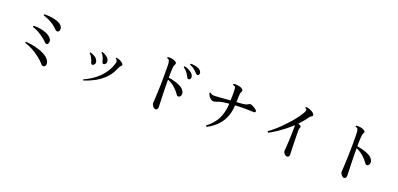

<svg xmlns="http://www.w3.org/2000/svg" viewBox="15 -1810 5971 2877"><g transform="rotate(20 3000.0 -371.5)"><path d="M667 4Q641 20 612 -13Q575 -57 522.5 -98Q470 -139 408.5 -173Q347 -207 281 -228Q273 -241 286 -248Q372 -241 449 -221.5Q526 -202 584 -171Q642 -140 670 -98Q689 -70 688 -39.5Q687 -9 667 4ZM600 -329Q590 -321 577.5 -322Q565 -323 554 -335Q526 -366 484.5 -397Q443 -428 397 -453.5Q351 -479 307 -492Q303 -497 304.5 -503Q306 -509 311 -512Q366 -514 420.5 -504.5Q475 -495 521 -474.5Q567 -454 594 -423Q617 -397 615.5 -369Q614 -341 600 -329ZM688 -560Q677 -551 662.5 -553.5Q648 -556 635 -569Q595 -614 531 -652Q467 -690 400 -708Q392 -721 404 -729Q453 -731 508 -724Q563 -717 610.5 -700.5Q658 -684 683 -655Q706 -628 705 -600.5Q704 -573 688 -560Z M1290 4Q1285 2 1283 -3.5Q1281 -9 1284 -13Q1364 -48 1436 -100.5Q1508 -153 1563.5 -223Q1619 -293 1648 -378Q1655 -398 1658 -414Q1661 -430 1658 -442Q1652 -462 1632 -472Q1628 -483 1638 -486Q1663 -486 1694.5 -472Q1726 -458 1746 -438Q1771 -413 1745 -393Q1734 -384 1727 -370.5Q1720 -357 1706 -326Q1667 -236 1599.5 -171Q1532 -106 1451 -63.5Q1370 -21 1290 4ZM1344 -265Q1334 -261 1323.5 -266Q1313 -271 1308 -287Q1299 -323 1280.5 -357.5Q1262 -392 1239 -415Q1237 -426 1248 -428Q1283 -418 1319 -396.5Q1355 -375 1369 -339Q1380 -313 1371 -292.5Q1362 -272 1344 -265ZM1498 -332Q1488 -328 1477.5 -333Q1467 -338 1463 -355Q1456 -392 1440.5 -425.5Q1425 -459 1402 -484Q1402 -494 1412 -496Q1446 -483 1480 -461.5Q1514 -440 1526 -404Q1535 -378 1525 -358Q1515 -338 1498 -332Z M2450 40Q2437 40 2421.5 27Q2406 14 2395.5 -5.5Q2385 -25 2387 -42Q2389 -57 2391 -99Q2393 -141 2396 -201.5Q2399 -262 2400.5 -332.5Q2402 -403 2402 -476Q2402 -493 2402 -508.5Q2402 -524 2402 -538Q2402 -619 2401 -654Q2400 -689 2393 -704Q2391 -721 2382.5 -728.5Q2374 -736 2356 -739Q2348 -751 2359 -759Q2386 -764 2422 -758.5Q2458 -753 2487 -734Q2500 -727 2504 -714Q2508 -701 2498 -689Q2490 -680 2485.5 -657Q2481 -634 2479.5 -590.5Q2478 -547 2477 -474Q2526 -467 2576 -453Q2626 -439 2667.5 -418Q2709 -397 2730 -367Q2753 -336 2749 -306Q2745 -276 2727 -264Q2715 -256 2702 -257Q2689 -258 2679 -272Q2640 -331 2587.5 -375.5Q2535 -420 2477 -442V-433Q2477 -366 2478.5 -294Q2480 -222 2482.5 -159Q2485 -96 2486.5 -53.5Q2488 -11 2488 -3Q2488 16 2477 28Q2466 40 2450 40ZM2773 -554Q2763 -551 2753 -555Q2743 -559 2735 -575Q2719 -610 2695 -641.5Q2671 -673 2636 -697Q2631 -711 2646 -715Q2675 -709 2705.5 -695Q2736 -681 2760 -661.5Q2784 -642 2792 -618Q2800 -594 2793.5 -576.5Q2787 -559 2773 -554ZM2881 -663Q2872 -657 2860.5 -658.5Q2849 -660 2838 -673Q2813 -702 2783 -726Q2753 -750 2713 -764Q2710 -769 2711.5 -775Q2713 -781 2718 -783Q2746 -784 2778.5 -778.5Q2811 -773 2839 -761Q2867 -749 2882 -729Q2896 -710 2894.5 -690Q2893 -670 2881 -663Z M3263 25Q3256 23 3252 17.5Q3248 12 3250 5Q3310 -40 3355.5 -96.5Q3401 -153 3429 -231Q3457 -309 3463 -417Q3415 -413 3375.5 -407Q3336 -401 3307 -392Q3280 -384 3263.5 -376.5Q3247 -369 3226 -368Q3204 -368 3183.5 -383.5Q3163 -399 3148.5 -421.5Q3134 -444 3129 -465Q3132 -479 3147 -475Q3167 -454 3195 -452.5Q3223 -451 3273 -455Q3303 -457 3355.5 -461.5Q3408 -466 3464 -470Q3466 -505 3466.5 -544.5Q3467 -584 3466 -606Q3465 -637 3463.5 -657Q3462 -677 3455 -685Q3444 -696 3422 -699Q3413 -712 3424 -719Q3453 -725 3494 -719Q3535 -713 3564 -693Q3576 -685 3579.5 -671.5Q3583 -658 3575 -647Q3565 -634 3562 -616Q3559 -598 3558 -566Q3558 -551 3557.5 -525.5Q3557 -500 3556 -477Q3588 -479 3614 -481Q3640 -483 3657 -484Q3680 -486 3700 -491.5Q3720 -497 3741 -512Q3752 -519 3764.5 -519Q3777 -519 3793 -511Q3810 -504 3831 -491.5Q3852 -479 3865 -467Q3882 -451 3874.5 -436.5Q3867 -422 3844 -424Q3825 -426 3790 -426.5Q3755 -427 3724 -428Q3687 -429 3643.5 -427.5Q3600 -426 3554 -424Q3546 -300 3504.5 -213.5Q3463 -127 3400 -70Q3337 -13 3263 25Z M4539 31Q4524 29 4510 16.5Q4496 4 4488 -13.5Q4480 -31 4482 -48Q4484 -60 4487 -99Q4490 -138 4492.5 -192Q4495 -246 4497 -305Q4499 -364 4499 -417Q4499 -428 4498.5 -436Q4498 -444 4497 -451Q4440 -398 4379.5 -351.5Q4319 -305 4262.5 -268.5Q4206 -232 4160 -208Q4153 -210 4149 -216Q4145 -222 4147 -229Q4183 -254 4228.5 -292.5Q4274 -331 4323 -379.5Q4372 -428 4419.5 -481Q4467 -534 4506.5 -588Q4546 -642 4572 -691Q4583 -712 4578 -726Q4577 -733 4571 -737.5Q4565 -742 4558 -746Q4551 -758 4564 -764Q4585 -765 4612.5 -755.5Q4640 -746 4664.5 -731.5Q4689 -717 4699 -700Q4706 -689 4703.5 -678.5Q4701 -668 4690 -663Q4669 -653 4654 -632Q4630 -596 4600.5 -560.5Q4571 -525 4537 -490Q4562 -482 4578 -470Q4585 -465 4585 -455.5Q4585 -446 4580 -436Q4576 -429 4574 -417Q4572 -405 4572 -383Q4572 -330 4573.5 -269Q4575 -208 4576.5 -151.5Q4578 -95 4579.5 -56Q4581 -17 4581 -8Q4581 13 4568.5 23Q4556 33 4539 31Z M5456 40Q5443 40 5427.5 27Q5412 14 5402 -5.5Q5392 -25 5393 -42Q5395 -57 5397.5 -99Q5400 -141 5402.5 -201.5Q5405 -262 5407 -332.5Q5409 -403 5409 -476Q5409 -486 5409 -496Q5409 -506 5409 -515Q5409 -578 5408.5 -615.5Q5408 -653 5406.5 -673.5Q5405 -694 5400 -704Q5397 -721 5389 -728.5Q5381 -736 5363 -739Q5353 -751 5365 -759Q5392 -764 5428.5 -758.5Q5465 -753 5494 -734Q5506 -727 5510.5 -714Q5515 -701 5505 -689Q5497 -680 5492.5 -657Q5488 -634 5486 -590.5Q5484 -547 5484 -474Q5533 -467 5583 -453Q5633 -439 5674 -418Q5715 -397 5736 -367Q5760 -336 5755.5 -306Q5751 -276 5734 -264Q5722 -256 5709 -257Q5696 -258 5686 -272Q5646 -331 5594 -375.5Q5542 -420 5484 -442V-433Q5484 -366 5485.5 -293.5Q5487 -221 5489 -157.5Q5491 -94 5492 -53Q5493 -33 5493.5 -20Q5494 -7 5494 -3Q5494 16 5483 28Q5472 40 5456 40Z"/></g></svg>

Font: Zen Old Mincho SemiBold
Style: Regular
Weight: 600
Version: Version 1.500